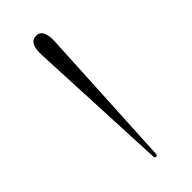

<svg xmlns="http://www.w3.org/2000/svg" viewBox="-112 -786 303 303"><g transform="rotate(-45 40.0 -634.5)"><path d="M39 -500Q36 -500 36 -503.5L25 -740.5Q23.5 -769 40 -769Q56 -769 54.5 -740.5L42 -503.5Q42 -500 39 -500Z"/></g></svg>

Font: Fraunces 144pt S000 Thin
Style: Regular
Weight: 100
Version: Version 1.000; ttfautohint (v1.8.3)